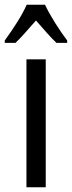

<svg xmlns="http://www.w3.org/2000/svg" viewBox="-46 -786 302 806"><path d="M146 0H65V-537H146ZM143 -766Q159 -732 185 -690.5Q211 -649 236 -616V-606H191Q170 -626 149 -650Q128 -674 105 -700Q82 -674 59.5 -648.5Q37 -623 19 -606H-26V-616Q1 -653 26.5 -693.5Q52 -734 66 -766Z"/></svg>

Font: Noto Sans Lao UI ExtCond
Style: Regular
Weight: 400
Width: 2
Designer: Monotype Design Team
Foundry: Monotype Imaging Inc.
Version: Version 2.000; ttfautohint (v1.8.4.7-5d5b)